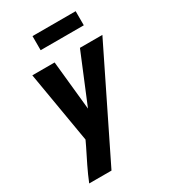

<svg xmlns="http://www.w3.org/2000/svg" viewBox="-223 -842 1023 1156"><g transform="rotate(-30 288.0 -264.5)"><path d="M47 205H202L563 -530H407L266 -189L231 -530H76L160 -35L142 3Q117 53 92.5 103Q68 153 47 205ZM195 -636H495V-734H195Z"/></g></svg>

Font: Iosevka Sparkle Heavy Oblique
Style: Regular
Weight: 900
Italic angle: -9°
Designer: Belleve Invis
Foundry: Belleve Invis
Version: Version 4.5.0; ttfautohint (v1.8.3)